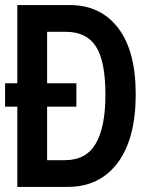

<svg xmlns="http://www.w3.org/2000/svg" viewBox="-20 -734 570 754"><path d="M48 0V-315H0V-407H48V-714H255Q375 -714 444 -624Q513 -534 513 -364Q513 -189 442 -94.5Q371 0 246 0ZM235 -105Q318 -105 356 -170Q394 -235 394 -362Q394 -493 357 -551Q320 -609 239 -609H165V-407H280V-315H165V-105Z"/></svg>

Font: Noto Sans Mono Condensed SemiBold
Style: Regular
Weight: 600
Width: 3
Designer: Monotype Design Team
Foundry: Monotype Imaging Inc.
Version: Version 2.014